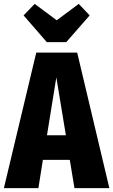

<svg xmlns="http://www.w3.org/2000/svg" viewBox="-35 -965 581 985"><path d="M347 0 323 -145H185L162 0H-15L151 -695H361L526 0ZM206 -271H303L254 -568ZM369 -945 425 -886 305 -749H205L86 -886L143 -945L256 -861Z"/></svg>

Font: Fira Sans Extra Condensed ExtraBold
Style: Regular
Weight: 800
Width: 1
Designer: Carrois Corporate & Edenspiekermann AG
Foundry: Carrois Corporate GbR & Edenspiekermann AG
Version: Version 4.203